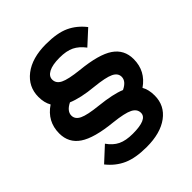

<svg xmlns="http://www.w3.org/2000/svg" viewBox="-215 -799 1039 1039"><g transform="rotate(-45 304.5 -280.0)"><path d="M311 -669.9Q397 -669.9 448.5 -646Q500 -622.1 538.1 -573.2L456.1 -498Q429.2 -533.7 396.5 -549.8Q363.8 -565.9 311 -565.9Q256.8 -565.9 228 -550.8Q199.2 -535.6 199.2 -509.8Q199.2 -480.5 230 -465.1Q260.7 -449.7 341.8 -440.9Q474.1 -427.7 532 -388.4Q589.8 -349.1 589.8 -276.9Q589.8 -185.5 513.2 -132.8Q530.8 -102.5 530.8 -57.1Q530.8 19.5 469.7 64.7Q408.7 109.9 303.2 109.9Q218.8 109.9 165.5 86.2Q112.3 62.5 73.2 13.2L155.8 -63Q181.2 -26.4 214.4 -10.3Q247.6 5.9 300.8 5.9Q412.1 5.9 412.1 -43Q412.1 -72.3 380.9 -88.1Q349.6 -104 269 -112.8Q136.7 -126 78.4 -165.3Q20 -204.6 20 -276.9Q20 -368.7 98.1 -420.9Q80.1 -452.1 80.1 -496.1Q80.1 -573.7 142.3 -621.8Q204.6 -669.9 311 -669.9ZM134.8 -298.8Q134.8 -270.5 166.3 -255.4Q197.8 -240.2 277.8 -231.9Q378.4 -221.2 430.2 -199.2Q476.1 -221.2 476.1 -254.9Q476.1 -283.2 444.6 -298.3Q413.1 -313.5 332 -321.8Q238.3 -330.6 180.2 -355Q134.8 -332.5 134.8 -298.8Z"/></g></svg>

Font: Human Sans
Style: Bold
Weight: 700
Designer: Tim Radville
Foundry: Continuum
Version: Version 1.000;FEAKit 1.0